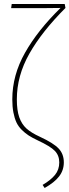

<svg xmlns="http://www.w3.org/2000/svg" viewBox="-20 -752 350 968"><path d="M306.2 -731.9 310.1 -711.9Q191.4 -593.3 128.2 -481.7Q64.9 -370.1 64.9 -251Q64.9 -195.8 77.1 -160.9Q89.4 -126 113.3 -104.2Q137.2 -82.5 182.1 -62Q249.5 -30.8 275.6 -3.2Q301.8 24.4 301.8 66.9Q301.8 106.4 278.1 137.2Q254.4 168 205.1 195.8L194.8 180.2Q235.8 156.2 257.3 129.9Q278.8 103.5 278.8 66.9Q278.8 32.2 256.8 9Q234.9 -14.2 168.9 -44.9Q142.1 -57.6 124 -69.3Q106 -81.1 89.1 -97.9Q72.3 -114.7 62.7 -135.3Q53.2 -155.8 47.6 -184.8Q42 -213.9 42 -251Q42 -372.6 106 -485.8Q169.9 -599.1 285.2 -711.9Q259.3 -710.9 190.9 -710.9H36.1L39.1 -731.9Z"/></svg>

Font: Fira Sans Compressed Thin
Style: Regular
Weight: 100
Width: 1
Designer: Carrois Corporate & Edenspiekermann AG
Foundry: Carrois Corporate GbR & Edenspiekermann AG
Version: Version 4.203;PS 004.203;hotconv 1.0.88;makeotf.lib2.5.64775